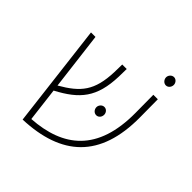

<svg xmlns="http://www.w3.org/2000/svg" viewBox="-185 -820 969 969"><g transform="rotate(45 299.0 -336.0)"><path d="M511 -623C527 -623 538 -638 538 -653C538 -667 527 -682 511 -682C495 -682 483 -667 483 -653C483 -638 495 -623 511 -623ZM532 -545H500L501 -417C503 -144 364 -37 151 -23L129 -204C252 -269 307 -334 312 -487L313 -542H281L280 -487C275 -350 231 -297 125 -236L87 -545H55L122 10C388 0 535 -129 533 -417L532 -545ZM369 -268C385 -268 396 -282 396 -298C396 -313 385 -327 369 -327C353 -327 341 -312 341 -298C341 -282 353 -268 369 -268Z"/></g></svg>

Font: Assistant ExtraLight
Style: Regular
Weight: 275
Designer: Hebrew By Ben Nathan, Latin by Paul Hunt
Version: Version 2.001;PS 002.001;hotconv 1.0.88;makeotf.lib2.5.64775